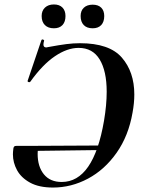

<svg xmlns="http://www.w3.org/2000/svg" viewBox="-20 -830 631 862"><path d="M38 -137Q38 -147 40 -163Q41 -170 44 -172.5Q47 -175 53 -175H152Q149 -157 149 -139Q149 -82 177 -47.5Q205 -13 257 -13Q400 -13 447 -288Q459 -359 459 -418Q459 -511 427.5 -563Q396 -615 333 -615Q282 -615 226.5 -577.5Q171 -540 116 -463Q114 -461 111 -461Q108 -461 105.5 -463Q103 -465 104 -467L166 -650Q168 -653 170 -653Q173 -653 176 -651Q179 -649 178 -647Q175 -637 175 -630Q175 -617 188 -617Q190 -617 198 -619Q247 -628 278 -632Q309 -636 339 -636Q471 -636 527 -571.5Q583 -507 583 -406Q583 -367 575 -324Q557 -220 503.5 -144Q450 -68 375 -28Q300 12 218 12Q155 12 115 -10Q75 -32 56.5 -66Q38 -100 38 -137ZM98 -175 482 -177 480 -157 94 -152ZM167 -758Q167 -782 182 -796Q197 -810 222 -810Q247 -810 260.5 -796Q274 -782 274 -758Q274 -732 260.5 -717.5Q247 -703 222 -703Q196 -703 181.5 -717.5Q167 -732 167 -758ZM342 -758Q342 -782 356.5 -795.5Q371 -809 396 -809Q421 -809 434.5 -795.5Q448 -782 448 -758Q448 -732 434.5 -717.5Q421 -703 396 -703Q370 -703 356 -717.5Q342 -732 342 -758Z"/></svg>

Font: Cormorant Infant
Style: Bold Italic
Weight: 700
Italic angle: -10°
Designer: Christian Thalmann (Catharsis Fonts)
Foundry: Catharsis Fonts
Version: Version 4.000